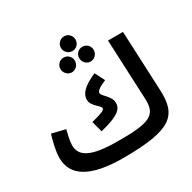

<svg xmlns="http://www.w3.org/2000/svg" viewBox="-196 -1094 1306 1309"><g transform="rotate(-30 456.5 -439.5)"><path d="M473 -784C505 -784 530 -810 530 -842C530 -874 505 -900 473 -900C441 -900 415 -874 415 -842C415 -810 441 -784 473 -784ZM397 -660C429 -660 454 -687 454 -719C454 -751 429 -776 397 -776C366 -776 340 -751 340 -719C340 -687 366 -660 397 -660ZM545 -660C577 -660 602 -687 602 -719C602 -751 577 -776 545 -776C513 -776 488 -751 488 -719C488 -687 513 -660 545 -660ZM411 21C789 20 867 -50 857 -256L836 -725H718L739 -257C745 -129 695 -95 437 -97C219 -97 149 -143 149 -229C149 -262 161 -310 170 -344L64 -370C49 -319 31 -253 31 -196C31 -60 143 21 411 21ZM371 -211C530 -249 553 -289 553 -331C553 -385 488 -419 488 -444C488 -459 507 -476 566 -501L527 -578C425 -534 391 -492 391 -448C391 -394 456 -368 456 -343C456 -328 423 -316 348 -297Z"/></g></svg>

Font: Noto Sans Arabic UI SmBd
Style: Regular
Weight: 600
Designer: Monotype Design Team, Nadine Chahine and Nizar Qandah
Foundry: Monotype Imaging Inc.
Version: Version 2.010